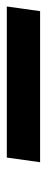

<svg xmlns="http://www.w3.org/2000/svg" viewBox="198 -638 140 577"><g transform="rotate(-90 268.5 -350.0)"><path d="M69 -300 83 -400H537L523 -300Z"/></g></svg>

Font: Host Grotesk Light SemiBold
Style: Italic
Weight: 600
Italic angle: -8°
Version: Version 1.003